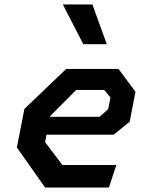

<svg xmlns="http://www.w3.org/2000/svg" viewBox="-20 -834 660 854"><path d="M180.5 0H464.5L497.5 -100H257.5L180.5 -202L187 -235H486L557 -293L582.5 -426L507 -527.5H274.5L88.5 -349.5L55 -178ZM202.5 -314.5 203 -317.5 319 -434H443.5L471.5 -400L461 -348L422.5 -314.5ZM259.5 -814 350.5 -637.5H455L391 -814Z"/></svg>

Font: Monaspace Krypton SemiBold
Style: Italic
Weight: 600
Italic angle: -11°
Designer: Riley Cran & the Lettermatic Team
Foundry: Lettermatic
Version: Version 1.101 (Monaspace Krypton)